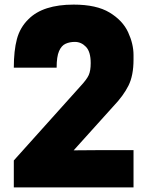

<svg xmlns="http://www.w3.org/2000/svg" viewBox="-20 -814 640 834"><path d="M560 0H40V-117L330 -440Q357 -469 365.5 -488Q374 -507 374 -540Q374 -589 353.5 -610.5Q333 -632 305 -632Q283 -632 265 -624Q247 -616 236.5 -592Q226 -568 226 -520H40Q40 -594 53.5 -644.5Q67 -695 104 -731Q167 -794 300 -794Q399 -794 456 -759.5Q513 -725 536.5 -674Q560 -623 560 -575V-555Q560 -486 538 -442Q516 -398 473 -353L300 -161Q370 -162 560 -162Z"/></svg>

Font: Tanohe Sans Black
Style: Regular
Weight: 900
Designer: Village Type and Design LLC & Cristiano Sobral
Foundry: Cooper Hewitt Smithsonian Design Museum
Version: Version 1.00;March 11, 2020;FontCreator 12.0.0.2522 64-bit; 